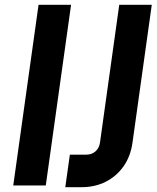

<svg xmlns="http://www.w3.org/2000/svg" viewBox="-20 -770 651 797"><path d="M170 0H35L140 -750H275ZM251 7 270 -128H338Q361 -128 376.5 -141.8Q392 -155.5 395 -178L475 -750H610L530 -178Q522 -121 492.8 -79.5Q463.5 -38 418.8 -15.5Q374 7 319 7Z"/></svg>

Font: Mohave Light
Style: Bold Italic
Weight: 700
Italic angle: -8°
Version: Version 2.003